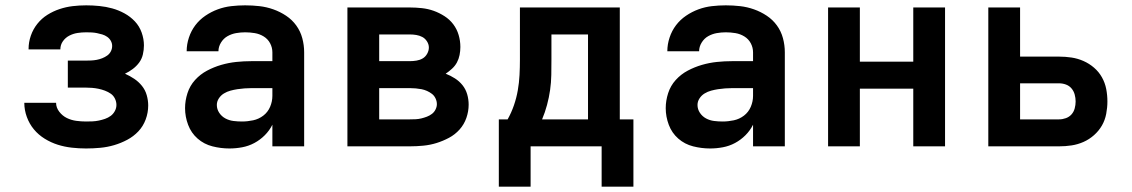

<svg xmlns="http://www.w3.org/2000/svg" viewBox="-20 -548 4240 719"><path d="M302 8Q276 8 249 5Q222 2 196.5 -6Q171 -14 147.5 -28.5Q124 -43 107 -63.5Q90 -84 80.5 -110Q71 -136 71 -163Q71 -163 71 -163Q71 -163 71 -163H190Q190 -145 202 -129.5Q214 -114 230.5 -106Q247 -98 265.5 -95.5Q284 -93 302 -93Q314 -93 326 -93.5Q338 -94 350 -96.5Q362 -99 373.5 -103Q385 -107 394.5 -114Q404 -121 410 -132Q416 -143 416 -155Q416 -167 410.5 -178.5Q405 -190 395 -197Q385 -204 373 -208.5Q361 -213 349 -215.5Q337 -218 324.5 -219Q312 -220 300 -220H234V-321H300Q311 -321 321.5 -321.5Q332 -322 342.5 -324Q353 -326 363 -330Q373 -334 381.5 -340Q390 -346 395 -355.5Q400 -365 400 -376Q400 -376 400 -376Q400 -376 400 -376Q400 -386 395 -395Q390 -404 381.5 -410Q373 -416 363 -419Q353 -422 343 -424Q333 -426 323 -426.5Q313 -427 303 -427Q286 -427 270 -424.5Q254 -422 239.5 -414.5Q225 -407 215.5 -393.5Q206 -380 206 -363Q206 -363 206 -363Q206 -363 206 -363H87Q87 -363 87 -363.5Q87 -364 87 -365Q87 -390 95.5 -414.5Q104 -439 120 -459Q136 -479 157.5 -492.5Q179 -506 203 -514Q227 -522 252 -525Q277 -528 303 -528Q327 -528 352 -525.5Q377 -523 400.5 -516.5Q424 -510 446 -498Q468 -486 485 -468Q502 -450 510.5 -426Q519 -402 519 -378Q519 -361 515 -344Q511 -327 501 -313.5Q491 -300 477 -289.5Q463 -279 448 -272Q466 -264 482.5 -253Q499 -242 511.5 -226.5Q524 -211 529.5 -191.5Q535 -172 535 -153Q535 -126 525.5 -100.5Q516 -75 498 -56Q480 -37 456.5 -24.5Q433 -12 407.5 -4.5Q382 3 355.5 5.5Q329 8 302 8Z M839 8Q807 8 775.5 0Q744 -8 720 -29Q696 -50 684.5 -80.5Q673 -111 673 -143Q673 -171 682 -199Q691 -227 710.5 -248.5Q730 -270 755.5 -283.5Q781 -297 808.5 -305Q836 -313 864.5 -316Q893 -319 922 -319H1000V-352Q1000 -370 991.5 -386Q983 -402 967.5 -411.5Q952 -421 934 -424Q916 -427 898 -427Q881 -427 864 -424Q847 -421 832 -412.5Q817 -404 807.5 -388.5Q798 -373 798 -356H679Q679 -356 679 -356Q679 -356 679 -356Q679 -382 687.5 -407.5Q696 -433 711.5 -453.5Q727 -474 749 -489Q771 -504 795.5 -513Q820 -522 846 -525Q872 -528 898 -528Q925 -528 951.5 -525Q978 -522 1003.5 -513Q1029 -504 1051.5 -489Q1074 -474 1089.5 -452.5Q1105 -431 1112 -405Q1119 -379 1119 -352V0H1000V-81Q989 -59 971.5 -41.5Q954 -24 932.5 -12.5Q911 -1 887 3.5Q863 8 839 8ZM886 -93Q907 -93 928 -97.5Q949 -102 966 -115Q983 -128 991.5 -148Q1000 -168 1000 -189V-218H922Q909 -218 895.5 -217Q882 -216 869 -214Q856 -212 843 -208.5Q830 -205 818.5 -198Q807 -191 799.5 -179.5Q792 -168 792 -155Q792 -139 801 -125.5Q810 -112 824 -104.5Q838 -97 854 -95Q870 -93 886 -93Z M1281 0V-520H1515Q1537 -520 1560 -517.5Q1583 -515 1604 -507.5Q1625 -500 1644.5 -487.5Q1664 -475 1677.5 -457Q1691 -439 1697.5 -417Q1704 -395 1704 -372Q1704 -357 1701 -342Q1698 -327 1691 -314Q1684 -301 1672.5 -290.5Q1661 -280 1649 -272Q1667 -265 1683.5 -254.5Q1700 -244 1712 -229Q1724 -214 1729.5 -195Q1735 -176 1735 -156Q1735 -131 1726.5 -106.5Q1718 -82 1701 -63Q1684 -44 1661.5 -32Q1639 -20 1615 -12.5Q1591 -5 1565.5 -2.5Q1540 0 1515 0ZM1400 -319H1515Q1527 -319 1539.5 -321Q1552 -323 1562.5 -329Q1573 -335 1579.5 -346.5Q1586 -358 1586 -370Q1586 -370 1586 -370Q1586 -370 1586 -370Q1586 -382 1579 -393Q1572 -404 1561.5 -409.5Q1551 -415 1539 -417Q1527 -419 1515 -419H1400ZM1515 -101Q1526 -101 1536.5 -101.5Q1547 -102 1557.5 -104.5Q1568 -107 1578.5 -111Q1589 -115 1597.5 -121.5Q1606 -128 1611 -138Q1616 -148 1616 -158Q1616 -169 1611 -179.5Q1606 -190 1597.5 -196.5Q1589 -203 1579 -207.5Q1569 -212 1558.5 -214Q1548 -216 1537 -217Q1526 -218 1515 -218H1400V-101Z M1848 151V-101H1881Q1895 -126 1904.5 -153.5Q1914 -181 1919 -209.5Q1924 -238 1925.5 -267Q1927 -296 1927 -325V-520H2301V-101H2352V151H2233V0H1967V151ZM2182 -101V-419H2045V-325Q2045 -296 2044.5 -267.5Q2044 -239 2040 -211Q2036 -183 2028.5 -155Q2021 -127 2010 -101Z M2639 8Q2607 8 2575.5 0Q2544 -8 2520 -29Q2496 -50 2484.5 -80.5Q2473 -111 2473 -143Q2473 -171 2482 -199Q2491 -227 2510.5 -248.5Q2530 -270 2555.5 -283.5Q2581 -297 2608.5 -305Q2636 -313 2664.5 -316Q2693 -319 2722 -319H2800V-352Q2800 -370 2791.5 -386Q2783 -402 2767.5 -411.5Q2752 -421 2734 -424Q2716 -427 2698 -427Q2681 -427 2664 -424Q2647 -421 2632 -412.5Q2617 -404 2607.5 -388.5Q2598 -373 2598 -356H2479Q2479 -356 2479 -356Q2479 -356 2479 -356Q2479 -382 2487.5 -407.5Q2496 -433 2511.5 -453.5Q2527 -474 2549 -489Q2571 -504 2595.5 -513Q2620 -522 2646 -525Q2672 -528 2698 -528Q2725 -528 2751.5 -525Q2778 -522 2803.5 -513Q2829 -504 2851.5 -489Q2874 -474 2889.5 -452.5Q2905 -431 2912 -405Q2919 -379 2919 -352V0H2800V-81Q2789 -59 2771.5 -41.5Q2754 -24 2732.5 -12.5Q2711 -1 2687 3.5Q2663 8 2639 8ZM2686 -93Q2707 -93 2728 -97.5Q2749 -102 2766 -115Q2783 -128 2791.5 -148Q2800 -168 2800 -189V-218H2722Q2709 -218 2695.5 -217Q2682 -216 2669 -214Q2656 -212 2643 -208.5Q2630 -205 2618.5 -198Q2607 -191 2599.5 -179.5Q2592 -168 2592 -155Q2592 -139 2601 -125.5Q2610 -112 2624 -104.5Q2638 -97 2654 -95Q2670 -93 2686 -93Z M3081 0V-520H3200V-317H3400V-520H3519V0H3400V-216H3200V0Z M3681 0V-520H3800V-336H3946Q3970 -336 3993 -332.5Q4016 -329 4037.5 -319.5Q4059 -310 4077 -294.5Q4095 -279 4106.5 -258.5Q4118 -238 4122.5 -215Q4127 -192 4127 -168Q4127 -145 4122.5 -121.5Q4118 -98 4106.5 -78Q4095 -58 4077 -42Q4059 -26 4037.5 -16.5Q4016 -7 3993 -3.5Q3970 0 3946 0ZM3800 -101H3946Q3959 -101 3971.5 -105.5Q3984 -110 3992.5 -119.5Q4001 -129 4004.5 -142Q4008 -155 4008 -168Q4008 -181 4004.5 -194Q4001 -207 3992.5 -217Q3984 -227 3971.5 -231.5Q3959 -236 3946 -236H3800Z"/></svg>

Font: Iosevka Custom Extended
Style: Bold
Weight: 700
Width: 7
Monospace: yes
Designer: Belleve Invis
Foundry: Belleve Invis
Version: Version 11.2.4; ttfautohint (v1.8.4)